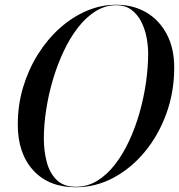

<svg xmlns="http://www.w3.org/2000/svg" viewBox="-20 -780 755 810"><path d="M300 10Q185.5 10 120.2 -61.5Q55 -133 55 -255Q55 -337 77.5 -412Q100 -487 139.8 -550.5Q179.5 -614 232 -661Q284.5 -708 345.2 -734Q406 -760 470 -760Q541.5 -760 596.8 -727.8Q652 -695.5 683.5 -636Q715 -576.5 715 -495Q715 -392.5 682 -301.2Q649 -210 591.2 -140Q533.5 -70 458.5 -30Q383.5 10 300 10ZM300 8Q348.5 8 390 -17.2Q431.5 -42.5 465.2 -86.2Q499 -130 525.2 -186.5Q551.5 -243 569.2 -306.2Q587 -369.5 596 -433.2Q605 -497 605 -555Q605 -586 598.5 -621Q592 -656 576.5 -687.2Q561 -718.5 535 -738.2Q509 -758 470 -758Q424 -758 383.5 -732.8Q343 -707.5 309 -663.8Q275 -620 248.5 -563.5Q222 -507 203.2 -443.8Q184.5 -380.5 174.8 -316.8Q165 -253 165 -195Q165 -144 177 -97.5Q189 -51 218.5 -21.5Q248 8 300 8Z"/></svg>

Font: Bodoni Moda 96pt
Style: Italic
Weight: 400
Italic angle: -13°
Version: Version 2.004